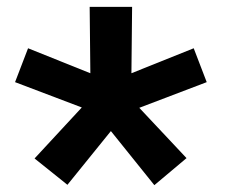

<svg xmlns="http://www.w3.org/2000/svg" viewBox="-20 -790 661 561"><path d="M177 -250 81 -327 219 -476 24 -550 62 -649 244 -576 242 -770H366L364 -576L546 -649L584 -550L387 -475L525 -328L431 -249L304 -407Z"/></svg>

Font: Junction
Style: Bold
Weight: 700
Designer: Caroline Hadilaksono
Foundry: Caroline Hadilaksono, Tyler Finck, The League of Moveable Type
Version: Version 2.000; ttfautohint (v1.8.3)